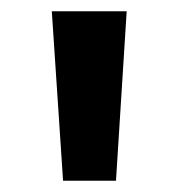

<svg xmlns="http://www.w3.org/2000/svg" viewBox="-20 -688 318 341"><path d="M92 -367 72 -668H205L186 -367Z"/></svg>

Font: Celebes
Style: Bold
Weight: 700
Designer: Anugrah Pasau
Foundry: Lafontype
Version: Version 1.000; ttfautohint (v1.8.4)